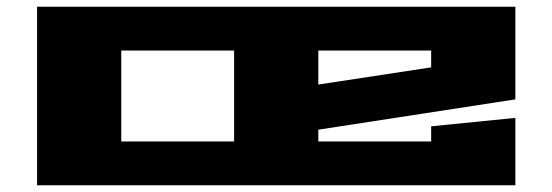

<svg xmlns="http://www.w3.org/2000/svg" viewBox="-20 -550 1640 570"><path d="M90 0V-530H1510V-255L925 -165V-130H1260V-175L1510 -200V0ZM340 -130H675V-400H340ZM925 -299 1260 -350V-400H925Z"/></svg>

Font: Stalinist One
Style: Regular
Weight: 400
Designer: Jovanny Lemonad
Foundry: Alexey Maslov, Jovanny Lemonad
Version: Version 3.004